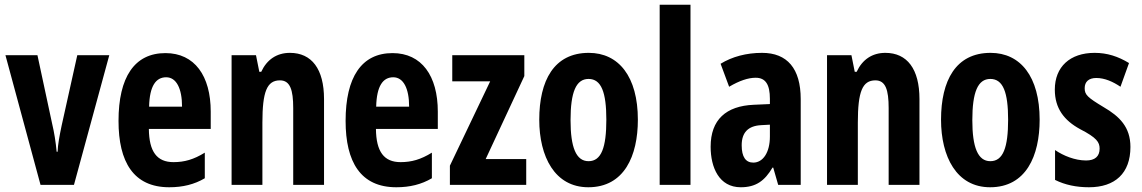

<svg xmlns="http://www.w3.org/2000/svg" viewBox="-20 -780 4816 810"><path d="M151 0H292L441 -547H306L240 -250C231 -207 224 -170 223 -140H219C215 -182 209 -220 200 -258L138 -547H3Z M678 -556C547 -556 480 -454 480 -270C480 -97 543 10 694 10C751 10 800 -2 844 -28V-136C797 -107 758 -96 712 -96C642 -96 609 -140 608 -236H869V-309C869 -460 801 -556 678 -556ZM681 -454C724 -454 748 -407 748 -330H609C611 -418 638 -454 681 -454Z M1203 -557C1148 -557 1106 -529 1082 -477H1074L1060 -547H957V0H1087V-263C1087 -393 1106 -441 1161 -441C1204 -441 1217 -401 1217 -324V0H1347V-362C1347 -489 1295 -557 1203 -557Z M1636 -556C1505 -556 1438 -454 1438 -270C1438 -97 1501 10 1652 10C1709 10 1758 -2 1802 -28V-136C1755 -107 1716 -96 1670 -96C1600 -96 1567 -140 1566 -236H1827V-309C1827 -460 1759 -556 1636 -556ZM1639 -454C1682 -454 1706 -407 1706 -330H1567C1569 -418 1596 -454 1639 -454Z M2200 0V-109H2029L2192 -459V-547H1888V-437H2048L1878 -81V0Z M2671 -275C2671 -457 2590 -557 2464 -557C2317 -557 2255 -440 2255 -275C2255 -120 2320 10 2462 10C2614 10 2671 -123 2671 -275ZM2387 -273C2387 -391 2410 -447 2463 -447C2517 -447 2538 -390 2538 -275C2538 -158 2517 -100 2463 -100C2410 -100 2387 -159 2387 -273Z M2893 0V-760H2763V0Z M3195 -557C3129 -557 3069 -541 3020 -511L3056 -414C3100 -440 3137 -452 3168 -452C3210 -452 3228 -423 3228 -363V-341L3160 -338C3043 -333 2978 -275 2978 -161C2978 -73 3014 10 3105 10C3169 10 3206 -17 3239 -73H3242L3263 0H3358V-362C3358 -491 3301 -557 3195 -557ZM3191 -252 3228 -254V-204C3228 -137 3199 -94 3158 -94C3126 -94 3109 -118 3109 -167C3109 -221 3136 -249 3191 -252Z M3715 -557C3660 -557 3618 -529 3594 -477H3586L3572 -547H3469V0H3599V-263C3599 -393 3618 -441 3673 -441C3716 -441 3729 -401 3729 -324V0H3859V-362C3859 -489 3807 -557 3715 -557Z M4366 -275C4366 -457 4285 -557 4159 -557C4012 -557 3950 -440 3950 -275C3950 -120 4015 10 4157 10C4309 10 4366 -123 4366 -275ZM4082 -273C4082 -391 4105 -447 4158 -447C4212 -447 4233 -390 4233 -275C4233 -158 4212 -100 4158 -100C4105 -100 4082 -159 4082 -273Z M4749 -160C4749 -244 4703 -289 4636 -328C4568 -369 4556 -380 4556 -408C4556 -435 4573 -451 4605 -451C4641 -451 4676 -435 4707 -414L4743 -514C4697 -542 4651 -557 4598 -557C4494 -557 4430 -498 4430 -402C4430 -323 4469 -272 4537 -235C4607 -199 4619 -180 4619 -153C4619 -120 4599 -103 4562 -103C4515 -103 4466 -123 4431 -147V-21C4473 0 4521 10 4574 10C4684 10 4749 -49 4749 -160Z"/></svg>

Font: Noto Sans Arabic UI XCn
Style: Bold
Weight: 700
Width: 2
Designer: Monotype Design Team, Nadine Chahine and Nizar Qandah
Foundry: Monotype Imaging Inc.
Version: Version 2.010